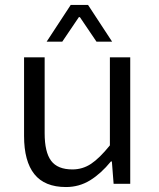

<svg xmlns="http://www.w3.org/2000/svg" viewBox="-20 -741 640 774"><path d="M77 -193V-510H160V-204Q160 -128 186 -93Q212 -58 272 -58Q313 -58 347 -80.5Q381 -103 423 -155V-510H505V0H438L431 -90H427Q387 -41 343 -14Q299 13 246 13Q160 13 118.5 -39Q77 -91 77 -193ZM265 -721H335L432 -573H369L302 -672H298L231 -573H168Z"/></svg>

Font: Office Code Pro
Style: Regular
Weight: 400
Designer: Nathan Rutzky & Paul D. Hunt
Foundry: Adobe Systems Incorporated
Version: Version 1.004